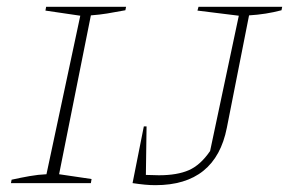

<svg xmlns="http://www.w3.org/2000/svg" viewBox="-20 -536 846 562"><path d="M12 0 14 -10Q41 -16 66.5 -20.5Q92 -25 116 -26L215 -490L113 -505L115 -516H349L347 -506Q315 -500 293.5 -496.5Q272 -493 246 -491L153 -26L248 -12L246 0ZM368 0 401 -166H409L407 -24Q417 -24 426.5 -23.5Q436 -23 445 -23Q499 -23 533 -38Q567 -53 595 -94L679 -490L558 -505L561 -516H806L804 -506Q759 -494 709 -491L644 -162Q611 6 435 6Q420 6 404 4.5Q388 3 368 0Z"/></svg>

Font: Piazzolla SC Thin
Style: Italic
Weight: 100
Italic angle: -11.3°
Designer: Juan Pablo del Peral
Foundry: Huerta Tipografica
Version: Version 1.330